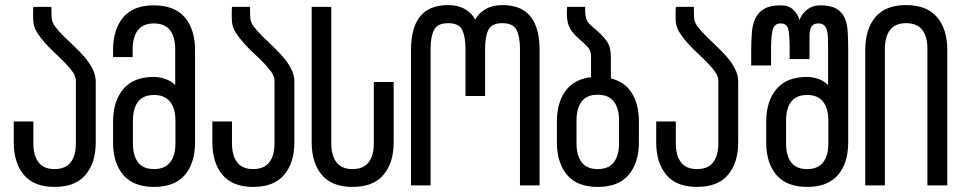

<svg xmlns="http://www.w3.org/2000/svg" viewBox="-20 -728 3774 754"><path d="M182 -701V-677Q182 -666 183 -657Q184 -640 197.5 -622.5Q211 -605 230 -586Q249 -567 271 -546.5Q293 -526 312 -504Q331 -482 343.5 -457.5Q356 -433 356 -407V-169Q356 -89 316 -41.5Q276 6 194 6Q113 6 73.5 -41.5Q34 -89 34 -169V-251H111V-165Q111 -117 131.5 -90.5Q152 -64 194 -64Q237 -64 257.5 -90.5Q278 -117 278 -165V-411Q278 -427 266.5 -444Q255 -461 237 -479.5Q219 -498 198 -517.5Q177 -537 158.5 -557.5Q140 -578 126.5 -599Q113 -620 111 -642Q110 -653 110 -672Q110 -690 111 -701Z M669 -254Q669 -302 648 -328.5Q627 -355 585 -355Q542 -355 522 -328.5Q502 -302 502 -254V-165Q502 -117 522 -90.5Q542 -64 585 -64Q627 -64 648 -90.5Q669 -117 669 -165ZM584 -707Q666 -707 706 -659.5Q746 -612 746 -531V-169Q746 -88 706 -41Q666 6 585 6Q504 6 464 -41Q424 -88 424 -169V-250Q424 -330 464 -378Q504 -426 585 -426Q605 -426 629 -418Q653 -410 668 -394V-535Q668 -583 647.5 -609.5Q627 -636 584 -636Q542 -636 521.5 -609.5Q501 -583 501 -535V-504H424V-531Q424 -612 463.5 -659.5Q503 -707 584 -707Z M962 -701V-677Q962 -666 963 -657Q964 -640 977.5 -622.5Q991 -605 1010 -586Q1029 -567 1051 -546.5Q1073 -526 1092 -504Q1111 -482 1123.5 -457.5Q1136 -433 1136 -407V-169Q1136 -89 1096 -41.5Q1056 6 974 6Q893 6 853.5 -41.5Q814 -89 814 -169V-251H891V-165Q891 -117 911.5 -90.5Q932 -64 974 -64Q1017 -64 1037.5 -90.5Q1058 -117 1058 -165V-411Q1058 -427 1046.5 -444Q1035 -461 1017 -479.5Q999 -498 978 -517.5Q957 -537 938.5 -557.5Q920 -578 906.5 -599Q893 -620 891 -642Q890 -653 890 -672Q890 -690 891 -701Z M1526 -406V-169Q1526 -89 1486 -41.5Q1446 6 1364 6Q1283 6 1243.5 -41.5Q1204 -89 1204 -169V-701H1281V-165Q1281 -117 1301.5 -90.5Q1322 -64 1364 -64Q1407 -64 1427.5 -90.5Q1448 -117 1448 -165V-406Z M1953 -708Q1993 -708 2021 -695.5Q2049 -683 2066 -660Q2083 -637 2091 -604.5Q2099 -572 2099 -532V0H2022V-536Q2022 -584 2008.5 -610.5Q1995 -637 1953 -637Q1911 -637 1898 -610.5Q1885 -584 1885 -536V-351H1808V-536Q1808 -584 1795 -610.5Q1782 -637 1740 -637Q1698 -637 1684.5 -610.5Q1671 -584 1671 -536V0H1594V-532Q1594 -572 1602 -604.5Q1610 -637 1627 -660Q1644 -683 1672 -695.5Q1700 -708 1740 -708Q1778 -708 1805.5 -692.5Q1833 -677 1846 -651Q1860 -677 1887.5 -692.5Q1915 -708 1953 -708Z M2411 -255Q2411 -303 2390.5 -329.5Q2370 -356 2327 -356Q2285 -356 2264.5 -329.5Q2244 -303 2244 -255V-165Q2244 -117 2264.5 -90.5Q2285 -64 2327 -64Q2370 -64 2390.5 -90.5Q2411 -117 2411 -165ZM2379 -420Q2435 -406 2462 -361.5Q2489 -317 2489 -251V-169Q2489 -89 2449 -41.5Q2409 6 2327 6Q2246 6 2206.5 -41.5Q2167 -89 2167 -169V-251Q2167 -324 2200.5 -370.5Q2234 -417 2301 -425V-507Q2301 -530 2287.5 -544Q2274 -558 2257.5 -572Q2241 -586 2226 -604.5Q2211 -623 2207 -656Q2206 -667 2206 -678Q2206 -690 2207 -701H2278V-684Q2278 -680 2279 -671Q2281 -646 2297 -631.5Q2313 -617 2331 -601.5Q2349 -586 2364 -564.5Q2379 -543 2379 -503Z M2705 -701V-677Q2705 -666 2706 -657Q2707 -640 2720.5 -622.5Q2734 -605 2753 -586Q2772 -567 2794 -546.5Q2816 -526 2835 -504Q2854 -482 2866.5 -457.5Q2879 -433 2879 -407V-169Q2879 -89 2839 -41.5Q2799 6 2717 6Q2636 6 2596.5 -41.5Q2557 -89 2557 -169V-251H2634V-165Q2634 -117 2654.5 -90.5Q2675 -64 2717 -64Q2760 -64 2780.5 -90.5Q2801 -117 2801 -165V-411Q2801 -427 2789.5 -444Q2778 -461 2760 -479.5Q2742 -498 2721 -517.5Q2700 -537 2681.5 -557.5Q2663 -578 2649.5 -599Q2636 -620 2634 -642Q2633 -653 2633 -672Q2633 -690 2634 -701Z M3233 -254Q3233 -302 3212.5 -328.5Q3192 -355 3150 -355Q3107 -355 3087 -328.5Q3067 -302 3067 -254V-165Q3067 -117 3087 -90.5Q3107 -64 3150 -64Q3192 -64 3212.5 -90.5Q3233 -117 3233 -165ZM3201 -707Q3241 -707 3263.5 -694.5Q3286 -682 3296.5 -659Q3307 -636 3309 -603.5Q3311 -571 3311 -531V-169Q3311 -88 3271 -41Q3231 6 3150 6Q3069 6 3029 -41Q2989 -88 2989 -169V-250Q2989 -330 3029 -378Q3069 -426 3150 -426Q3170 -426 3193.5 -418Q3217 -410 3232 -394V-535Q3232 -559 3231.5 -577.5Q3231 -596 3227.5 -609Q3224 -622 3216 -629Q3208 -636 3194 -636Q3180 -636 3172.5 -630Q3165 -624 3162 -612.5Q3159 -601 3159 -585V-496H3081V-535Q3081 -583 3076.5 -609.5Q3072 -636 3046 -636Q3020 -636 3014 -609.5Q3008 -583 3008 -535V-471H2930V-531Q2930 -571 2933 -603.5Q2936 -636 2948 -659Q2960 -682 2983 -694.5Q3006 -707 3047 -707Q3077 -707 3094.5 -690.5Q3112 -674 3120 -650Q3129 -674 3150 -690.5Q3171 -707 3201 -707Z M3378 0V-532Q3378 -613 3417.5 -660.5Q3457 -708 3538 -708Q3620 -708 3660 -660.5Q3700 -613 3700 -532V0H3622V-536Q3622 -584 3602 -610.5Q3582 -637 3538 -637Q3496 -637 3475.5 -610.5Q3455 -584 3455 -536V0Z"/></svg>

Font: Bebas Neue Regular
Style: Regular
Weight: 400
Designer: Ryoichi Tsunekawa & LGV (GE)
Foundry: Free Software Foundation, Inc.
Version: Version 1.003 August 13, 2016